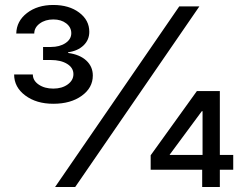

<svg xmlns="http://www.w3.org/2000/svg" viewBox="-20 -753 989 773"><path d="M586.6 -69.6H794V0H865.1V-69.6H919V-129.3H865.1V-386.4H772.7L586.6 -127.8ZM194.6 -335.2Q264.6 -335.2 309.1 -367.4Q353.7 -399.5 353.7 -448.9Q353.7 -484.7 327.6 -509.1Q301.5 -533.4 254.3 -539.8V-542.6Q293 -547.9 316.2 -570.1Q339.5 -592.3 339.5 -625Q339.5 -671.9 298.8 -702.4Q258.2 -733 194.6 -733Q130.7 -733 88.6 -700.5Q46.5 -668 45.5 -617.9H117.9Q117.9 -642 140.1 -658.4Q162.3 -674.7 194.6 -674.7Q226.2 -674.7 246.6 -658.9Q267 -643.1 267 -619.3Q267 -595.2 243.6 -579.5Q220.2 -563.9 184.7 -563.9H153.4V-511.4H184.7Q225.1 -511.4 250.4 -495.7Q275.6 -480.1 275.6 -454.5Q275.6 -429.7 252.5 -413Q229.4 -396.3 194.6 -396.3Q159.4 -396.3 135.8 -412.5Q112.2 -428.6 112.2 -453.1H36.9Q36.9 -402 81.7 -368.6Q126.4 -335.2 194.6 -335.2ZM201.7 0H282.7L782.7 -727.3H701.7ZM795.5 -129.3H663.4V-130.7L792.6 -305.4H795.5Z"/></svg>

Font: Inter-Regular
Style: Regular
Weight: 500
Designer: Rasmus Andersson
Foundry: rsms
Version: ""